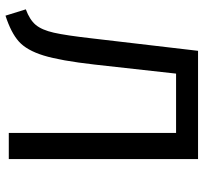

<svg xmlns="http://www.w3.org/2000/svg" viewBox="-41 -688 741 699"><g transform="rotate(90 329.5 -338.5)"><path d="M559 -689V0H464V-609H248L215 -312Q201 -188 182 -126.5Q163 -65 131 -36.5Q99 -8 37 12L14 -62Q52 -76 70.5 -98Q89 -120 99 -164Q109 -208 120 -305L165 -689Z"/></g></svg>

Font: Fira GO
Style: Regular
Weight: 400
Designer: Carrois Corporate
Foundry: Carrois Corporate GbR
Version: Version 0.300